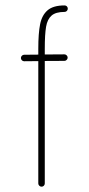

<svg xmlns="http://www.w3.org/2000/svg" viewBox="-20 -702 333 722"><path d="M136.2 0Q131.3 0 127.7 -3.7Q124 -7.3 124 -12.2V-472.2L70.8 -471.7Q65.9 -471.7 62.3 -475.3Q58.6 -479 58.6 -483.9Q58.6 -488.8 62.3 -492.4Q65.9 -496.1 70.8 -496.1L124 -496.6V-518.1Q124 -577.1 130.9 -611.1Q137.7 -645 158.9 -663.3Q180.2 -681.6 222.7 -681.6Q228 -681.6 231.4 -678.2Q234.9 -674.8 234.9 -669.4Q234.9 -664.6 231.4 -660.9Q228 -657.2 222.7 -657.2Q189.9 -657.2 174.1 -643.6Q158.2 -629.9 153.3 -601.6Q148.4 -573.2 148.4 -518.1V-497.1L222.2 -497.6Q227.1 -497.6 230.7 -493.9Q234.4 -490.2 234.4 -485.4Q234.4 -480.5 230.7 -476.8Q227.1 -473.1 222.2 -473.1L148.4 -472.7V-12.2Q148.4 -7.3 145 -3.7Q141.6 0 136.2 0Z"/></svg>

Font: Velvelyne Light
Style: Regular
Weight: 200
Designer: Manon Van der Borght et Mariel Nils
Foundry: Velvetyne
Version: Version 1.070